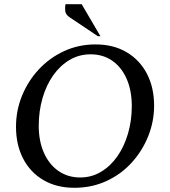

<svg xmlns="http://www.w3.org/2000/svg" viewBox="-20 -882 808 912"><path d="M333 10Q249 10 186.5 -26.5Q124 -63 90 -128.5Q56 -194 56 -280Q56 -357 84.5 -427Q113 -497 164 -552Q215 -607 284 -639Q353 -671 434 -671Q519 -671 581.5 -634Q644 -597 678 -531.5Q712 -466 712 -380Q712 -305 684 -235Q656 -165 605.5 -109.5Q555 -54 485.5 -22Q416 10 333 10ZM361 -39Q415 -39 460 -66Q505 -93 537.5 -139.5Q570 -186 588 -247.5Q606 -309 606 -378Q606 -451 582 -506.5Q558 -562 514 -593Q470 -624 410 -624Q356 -624 311 -597.5Q266 -571 233 -524.5Q200 -478 182 -416Q164 -354 164 -284Q164 -212 188.5 -156.5Q213 -101 257.5 -70Q302 -39 361 -39ZM445 -710 312 -799Q292 -812 290 -829Q288 -846 291 -862H368L457 -710Z"/></svg>

Font: Spectral Medium
Style: Italic
Weight: 500
Italic angle: -10°
Designer: Jean-Baptiste Levee
Foundry: Production Type
Version: Version 2.001